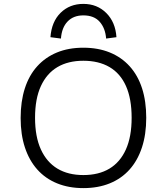

<svg xmlns="http://www.w3.org/2000/svg" viewBox="-20 -958 857 986"><path d="M408 8Q333 8 273 -16.5Q213 -41 171.5 -87.5Q130 -134 108 -200.5Q86 -267 86 -352Q86 -437 107.5 -504Q129 -571 171 -617.5Q213 -664 272.5 -688.5Q332 -713 408 -713Q484 -713 544 -688.5Q604 -664 646 -617.5Q688 -571 709.5 -504.5Q731 -438 731 -353Q731 -268 709 -201Q687 -134 645.5 -87.5Q604 -41 544 -16.5Q484 8 408 8ZM408 -59Q487 -59 542 -92Q597 -125 626.5 -190.5Q656 -256 656 -353Q656 -451 627 -516Q598 -581 542.5 -613.5Q487 -646 408 -646Q330 -646 275 -613.5Q220 -581 190 -516Q160 -451 160 -353Q160 -256 190 -190.5Q220 -125 275 -92Q330 -59 408 -59ZM293 -760 239 -767Q245 -847 291.5 -892.5Q338 -938 408 -938Q479 -938 526 -891Q573 -844 578 -767L525 -760Q521 -813 492 -846Q463 -879 408 -879Q357 -879 327 -847.5Q297 -816 293 -760Z"/></svg>

Font: Nunito Sans 6pt Light
Style: Regular
Weight: 300
Version: Version 3.101;gftools[0.9.27]